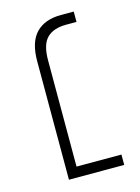

<svg xmlns="http://www.w3.org/2000/svg" viewBox="-95 -642 509 698"><g transform="rotate(-15 159.5 -293.0)"><path d="M77 0V-446Q77 -518 110 -552Q143 -586 204 -586H252V-547H213Q165 -547 140.5 -522.5Q116 -498 116 -439V-39H285V0Z"/></g></svg>

Font: Noto Sans Hebrew SemiCondensed ExtraLight
Style: Regular
Weight: 200
Width: 4
Designer: Monotype Design Team
Foundry: Monotype Imaging Inc.
Version: Version 2.004; ttfautohint (v1.8.4.7-5d5b)